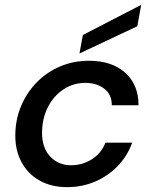

<svg xmlns="http://www.w3.org/2000/svg" viewBox="-20 -758 624 790"><path d="M256 12Q192 12 144 -14.5Q96 -41 69.5 -89Q43 -137 43 -200Q43 -265 66.5 -321Q90 -377 131 -419Q172 -461 227 -484.5Q282 -508 346 -508Q440 -508 495 -459Q550 -410 550 -325H440Q440 -370 408.5 -393.5Q377 -417 331 -417Q282 -417 241.5 -390.5Q201 -364 177 -317Q153 -270 153 -211Q153 -149 187 -113.5Q221 -78 272 -78Q318 -78 357 -102Q396 -126 414 -171H524Q504 -116 464.5 -75Q425 -34 371.5 -11Q318 12 256 12ZM307 -538 321 -614 561 -738 545 -650Z"/></svg>

Font: DeepMind Sans Medium
Style: Italic
Weight: 500
Italic angle: -10°
Designer: Jonny Pinhorn / Modifications: Colophon Foundry
Foundry: Colophon Foundry
Version: Version 1.002; ttfautohint (v1.8.2)